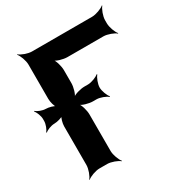

<svg xmlns="http://www.w3.org/2000/svg" viewBox="-212 -861 948 1011"><g transform="rotate(-30 261.5 -355.5)"><path d="M328 -368C328 -389 341 -423 352 -434L349 -437C338 -426 304 -413 283 -413H261C237 -413 197 -402 185 -389L187 -387C200 -399 211 -439 211 -463V-542C211 -566 200 -606 187 -618L185 -616C197 -603 237 -592 261 -592H480C504 -592 541 -578 554 -566L556 -568C544 -581 530 -618 530 -642V-661C530 -685 544 -722 556 -735L554 -737C541 -725 504 -711 480 -711H114C90 -711 53 -725 40 -737L38 -735C50 -722 64 -685 64 -661V-452C64 -433 72 -402 82 -392L85 -395C75 -405 44 -413 26 -413C7 -413 -21 -424 -31 -434L-34 -431C-24 -421 -13 -393 -13 -375V-362C-13 -343 -24 -315 -34 -305L-31 -302C-21 -312 7 -323 26 -323C44 -323 75 -331 85 -341L82 -344C72 -334 64 -303 64 -285V-50C64 -26 50 11 38 24L40 26C53 14 90 0 114 0H161C185 0 222 14 235 26L237 24C225 11 211 -26 211 -50V-273C211 -297 200 -337 187 -349L185 -347C197 -334 237 -323 261 -323H283C304 -323 338 -310 349 -299L352 -302C341 -313 328 -347 328 -368Z"/></g></svg>

Font: Asimov
Style: Edge
Weight: 500
Designer: Google
Version: Version 2.000980: 2014